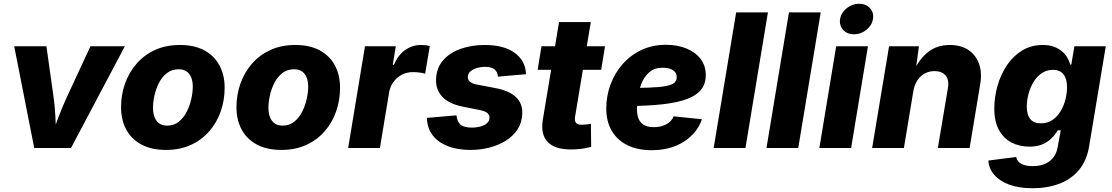

<svg xmlns="http://www.w3.org/2000/svg" viewBox="-20 -794 5963 1030"><path d="M163.6 0 56.2 -545.9H229L266.6 -278.8Q274.4 -225.1 277.1 -168.9Q279.8 -112.8 282.2 -50.3H251Q273.9 -112.8 294.9 -168.7Q315.9 -224.6 341.3 -278.8L465.3 -545.9H649.9L360.8 0Z M870.1 10.3Q793 10.3 739.3 -18.3Q685.5 -46.9 657.5 -98.6Q629.4 -150.4 629.4 -219.7Q629.4 -285.6 650.6 -345.5Q671.9 -405.3 712.4 -452.1Q752.9 -499 811.5 -525.9Q870.1 -552.7 945.3 -552.7Q1022 -552.7 1075.4 -524.2Q1128.9 -495.6 1157 -443.8Q1185.1 -392.1 1185.1 -322.8Q1185.1 -256.8 1164.3 -197Q1143.6 -137.2 1103 -90.3Q1062.5 -43.5 1003.9 -16.6Q945.3 10.3 870.1 10.3ZM876.5 -120.1Q913.6 -120.1 939.7 -141.4Q965.8 -162.6 982.2 -195.3Q998.5 -228 1006.3 -263.9Q1014.2 -299.8 1014.2 -329.6Q1014.2 -358.4 1005.4 -379.4Q996.6 -400.4 980 -411.4Q963.4 -422.4 938.5 -422.4Q901.4 -422.4 875 -401.6Q848.6 -380.9 832.3 -348.4Q815.9 -315.9 808.3 -280.3Q800.8 -244.6 800.8 -214.8Q800.8 -170.9 820.3 -145.5Q839.8 -120.1 876.5 -120.1Z M1489.3 10.3Q1412.1 10.3 1358.4 -18.3Q1304.7 -46.9 1276.6 -98.6Q1248.5 -150.4 1248.5 -219.7Q1248.5 -285.6 1269.8 -345.5Q1291 -405.3 1331.5 -452.1Q1372.1 -499 1430.7 -525.9Q1489.3 -552.7 1564.5 -552.7Q1641.1 -552.7 1694.6 -524.2Q1748 -495.6 1776.1 -443.8Q1804.2 -392.1 1804.2 -322.8Q1804.2 -256.8 1783.4 -197Q1762.7 -137.2 1722.2 -90.3Q1681.6 -43.5 1623 -16.6Q1564.5 10.3 1489.3 10.3ZM1495.6 -120.1Q1532.7 -120.1 1558.8 -141.4Q1585 -162.6 1601.3 -195.3Q1617.7 -228 1625.5 -263.9Q1633.3 -299.8 1633.3 -329.6Q1633.3 -358.4 1624.5 -379.4Q1615.7 -400.4 1599.1 -411.4Q1582.5 -422.4 1557.6 -422.4Q1520.5 -422.4 1494.1 -401.6Q1467.8 -380.9 1451.4 -348.4Q1435.1 -315.9 1427.5 -280.3Q1419.9 -244.6 1419.9 -214.8Q1419.9 -170.9 1439.5 -145.5Q1459 -120.1 1495.6 -120.1Z M1847.7 0 1938 -545.9H2103.5L2086.9 -446.3H2092.8Q2116.7 -500.5 2154.8 -526.6Q2192.9 -552.7 2237.8 -552.7Q2250 -552.7 2262.5 -551.3Q2274.9 -549.8 2285.6 -546.9L2260.7 -398.4Q2249 -402.8 2229.5 -405Q2210 -407.2 2194.3 -407.2Q2163.1 -407.2 2136.2 -393.3Q2109.4 -379.4 2091.1 -355Q2072.8 -330.6 2067.4 -297.9L2018.1 0Z M2503.9 10.3Q2433.1 10.3 2381.1 -10.5Q2329.1 -31.2 2300.8 -68.6Q2272.5 -106 2270.5 -156.7Q2270.5 -158.2 2270.5 -159.4Q2270.5 -160.6 2270.5 -161.6L2428.7 -175.3Q2432.6 -140.1 2451.2 -124.8Q2469.7 -109.4 2512.7 -109.4Q2534.2 -109.4 2555.4 -114.7Q2576.7 -120.1 2590.8 -131.6Q2605 -143.1 2606 -161.1Q2606.9 -177.2 2594.5 -187.7Q2582 -198.2 2551.3 -204.1L2459 -222.7Q2387.7 -237.3 2352.3 -275.4Q2316.9 -313.5 2319.3 -368.7Q2321.3 -429.7 2357.2 -470.7Q2393.1 -511.7 2451.7 -532.2Q2510.3 -552.7 2579.1 -552.7Q2682.6 -552.7 2739.7 -511.5Q2796.9 -470.2 2801.3 -402.3Q2801.3 -400.9 2801.5 -399.2Q2801.8 -397.5 2802.2 -396L2651.4 -382.8Q2648.4 -410.6 2631.3 -423.1Q2614.3 -435.5 2580.6 -435.5Q2560.5 -435.5 2540 -429.7Q2519.5 -423.8 2505.1 -412.4Q2490.7 -400.9 2489.7 -381.8Q2488.8 -367.7 2499.3 -356.9Q2509.8 -346.2 2539.1 -340.3L2640.6 -320.8Q2712.4 -307.1 2748.3 -272.7Q2784.2 -238.3 2781.7 -184.1Q2780.3 -137.2 2757.1 -101.1Q2733.9 -64.9 2694.6 -40Q2655.3 -15.1 2606.2 -2.4Q2557.1 10.3 2503.9 10.3Z M3225.6 -545.9 3205.1 -419.4H2864.3L2884.8 -545.9ZM2979 -675.8H3149.4L3064.9 -167Q3061.5 -145 3070.3 -134.8Q3079.1 -124.5 3102.1 -124.5Q3110.4 -124.5 3126.7 -126.5Q3143.1 -128.4 3149.9 -130.4L3151.4 -6.3Q3121.6 2 3094.2 4.9Q3066.9 7.8 3042.5 7.8Q2955.6 7.8 2917.5 -33Q2879.4 -73.7 2892.1 -151.9Z M3475.6 11.7Q3400.4 11.7 3345.9 -15.1Q3291.5 -42 3262 -92Q3232.4 -142.1 3232.4 -211.9Q3232.4 -279.8 3255.4 -341.3Q3278.3 -402.8 3320.6 -450.7Q3362.8 -498.5 3421.6 -526.1Q3480.5 -553.7 3553.2 -553.7Q3612.8 -553.7 3661.1 -534.4Q3709.5 -515.1 3737.8 -478.8Q3766.1 -442.4 3766.1 -391.1Q3766.1 -337.9 3733.9 -304.9Q3701.7 -272 3640.1 -254.4Q3578.6 -236.8 3490.7 -230.5Q3402.8 -224.1 3291.5 -224.1L3308.1 -321.8Q3403.3 -321.8 3462.9 -324Q3522.5 -326.2 3554.4 -332.8Q3586.4 -339.4 3598.4 -350.8Q3610.4 -362.3 3610.4 -379.9Q3610.4 -403.8 3590.6 -417.2Q3570.8 -430.7 3535.2 -430.7Q3490.7 -430.7 3463.1 -406.5Q3435.5 -382.3 3421.4 -346.4Q3407.2 -310.5 3402.1 -272.9Q3397 -235.4 3397 -208Q3397 -180.7 3405 -158.9Q3413.1 -137.2 3433.1 -124.5Q3453.1 -111.8 3488.3 -111.8Q3525.9 -111.8 3554.2 -127Q3582.5 -142.1 3593.8 -169.9L3745.6 -154.3Q3720.2 -80.1 3648.9 -34.2Q3577.6 11.7 3475.6 11.7Z M4099.6 -727.5 3979 0H3808.6L3929.2 -727.5Z M4382.8 -727.5 4262.2 0H4091.8L4212.4 -727.5Z M4375.5 0 4465.8 -545.9H4636.2L4545.9 0ZM4561.5 -609.9Q4524.9 -609.9 4503.2 -633.8Q4481.4 -657.7 4486.8 -691.9Q4492.7 -726.6 4522.5 -750.2Q4552.2 -773.9 4588.9 -773.9Q4625.5 -773.9 4647.2 -750Q4668.9 -726.1 4663.1 -691.9Q4657.7 -658.2 4627.9 -634Q4598.1 -609.9 4561.5 -609.9Z M4879.9 -306.2 4829.1 0H4658.7L4749.5 -545.9H4909.7L4891.1 -408.2L4881.8 -413.6Q4912.6 -478.5 4959.7 -515.6Q5006.8 -552.7 5075.2 -552.7Q5134.8 -552.7 5175 -525.9Q5215.3 -499 5232.2 -451.4Q5249 -403.8 5238.3 -341.8L5181.6 0H5011.2L5064.9 -319.8Q5072.8 -366.2 5052.5 -389.4Q5032.2 -412.6 4993.7 -412.6Q4963.9 -412.6 4940.2 -399.4Q4916.5 -386.2 4900.9 -362.1Q4885.3 -337.9 4879.9 -306.2Z M5519 215.8Q5445.3 215.8 5393.6 196.3Q5341.8 176.8 5313.2 143.3Q5284.7 109.9 5282.2 67.4L5431.6 47.9Q5434.1 62.5 5444.1 73.5Q5454.1 84.5 5472.9 90.8Q5491.7 97.2 5520 97.2Q5575.7 97.2 5610.4 70.8Q5645 44.4 5653.8 -3.9L5670.4 -95.2L5654.3 -94.7Q5640.1 -70.3 5619.1 -50.3Q5598.1 -30.3 5569.6 -18.8Q5541 -7.3 5502.4 -7.3Q5448.7 -7.3 5406.2 -29.5Q5363.8 -51.8 5338.9 -96.9Q5314 -142.1 5314 -211.4Q5314 -273.4 5331.3 -334Q5348.6 -394.5 5381.8 -444.1Q5415 -493.7 5463.6 -523.2Q5512.2 -552.7 5574.2 -552.7Q5608.4 -552.7 5634 -543.2Q5659.7 -533.7 5677.5 -518.3Q5695.3 -502.9 5706.1 -484.4Q5716.8 -465.8 5721.2 -447.3L5727.1 -447.8L5743.7 -545.9H5912.1L5822.3 -6.8Q5809.6 68.4 5768.1 117.9Q5726.6 167.5 5662.6 191.7Q5598.6 215.8 5519 215.8ZM5563.5 -132.3Q5599.1 -132.3 5625.5 -150.1Q5651.9 -168 5669.4 -197Q5687 -226.1 5695.6 -260.3Q5704.1 -294.4 5704.1 -326.7Q5704.1 -370.6 5685.3 -395Q5666.5 -419.4 5628.9 -419.4Q5594.2 -419.4 5567.9 -401.1Q5541.5 -382.8 5523.7 -353Q5505.9 -323.2 5497.1 -288.6Q5488.3 -253.9 5488.3 -221.2Q5488.3 -178.2 5507.1 -155.3Q5525.9 -132.3 5563.5 -132.3Z"/></svg>

Font: Inter ExtraBold
Style: Italic
Weight: 800
Italic angle: -9.3988°
Designer: Rasmus Andersson
Foundry: rsms
Version: Version 4.001;git-66647c0bb